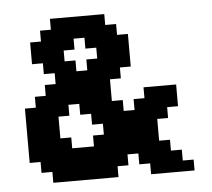

<svg xmlns="http://www.w3.org/2000/svg" viewBox="-45 -604 719 652"><g transform="rotate(-5 315.0 -278.0)"><path d="M222.2 -370.4H259.3V-407.4H296.3V-444.4H259.3V-481.5H222.2V-444.4H185.2V-407.4H222.2ZM37 -259.3H74.1V-296.3H111.1V-333.3H148.1V-370.4H111.1V-407.4H74.1V-481.5H111.1V-518.5H148.1V-555.6H333.3V-518.5H370.4V-481.5H407.4V-370.4H370.4V-333.3H333.3V-259.3H370.4V-222.2H407.4V-259.3H444.4V-296.3H555.6V-222.2H518.5V-185.2H481.5V-111.1H518.5V-74.1H555.6V-37H592.6V0H444.4V-37H407.4V-74.1H370.4V-37H333.3V0H111.1V-37H74.1V-74.1H37ZM148.1 -148.1H185.2V-111.1H259.3V-148.1H296.3V-185.2H259.3V-222.2H222.2V-259.3H185.2V-222.2H148.1Z"/></g></svg>

Font: Jersey 15
Style: Regular
Weight: 400
Designer: Sarah Cadigan-Fried
Version: Version 1.001; ttfautohint (v1.8.4.7-5d5b)